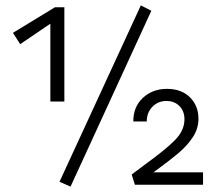

<svg xmlns="http://www.w3.org/2000/svg" viewBox="-20 -686 806 713"><path d="M542 -646 242 7 201 -11 503 -666ZM167 -309V-598L55 -522L28 -564L184 -659H219V-309ZM734 -46V0H481L469 -38L517 -74Q596 -131 630.5 -166.5Q665 -202 665 -243Q665 -273 646.5 -292Q628 -311 598 -311Q567 -311 546 -289.5Q525 -268 525 -235H475Q475 -290 511 -323Q547 -356 600 -356Q654 -356 685.5 -324.5Q717 -293 717 -245Q717 -209 697 -178Q677 -147 645 -119.5Q613 -92 550 -46Z"/></svg>

Font: Ysabeau SC
Style: Regular
Weight: 400
Designer: Christian Thalmann (Catharsis Fonts)
Version: Version 0.003